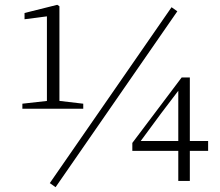

<svg xmlns="http://www.w3.org/2000/svg" viewBox="-20 -752 914 798"><path d="M73 -300H326V-321L224 -333H180L73 -321ZM175 -300H227V-726L218 -732L82 -698V-672L175 -684ZM721 0H769V-430H735L530 -158V-125H845V-166H560V-177L556 -154L649 -280L744 -405L715 -384H721V-140ZM211 26 717 -705 693 -722 187 9Z"/></svg>

Font: Source Han Serif TW VF
Style: Regular
Weight: 250
Designer: Ryoko NISHIZUKA 西塚涼子 (kana & ideographs); Frank Grießhammer (Latin, Greek & Cyrillic); Wenlong ZHANG 张文龙 (bopomofo); San
Foundry: Adobe
Version: Version 2.002;hotconv 1.1.0;makeotfexe 2.6.0